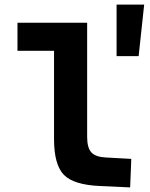

<svg xmlns="http://www.w3.org/2000/svg" viewBox="-20 -809 654 835"><path d="M215 -204V-588H56V-710H359V-214Q359 -166 377.5 -146Q396 -126 442 -124L551 -118L546 6L415 0Q300 -5 257.5 -49Q215 -93 215 -204ZM583 -565H487V-789H607Z"/></svg>

Font: Intel One Mono
Style: Bold
Weight: 700
Monospace: yes
Designer: Fred Shallcrass
Foundry: Frere-Jones Type LLC
Version: Version 1.400;hotconv 1.1.0;makeotfexe 2.6.0;FJTRelease1.4